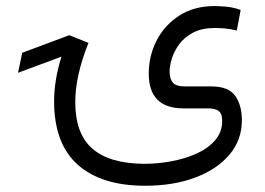

<svg xmlns="http://www.w3.org/2000/svg" viewBox="-20 -360 861 624"><path d="M267.6 -220.7Q224.6 -113.8 224.6 -27.8Q224.6 74.7 280.5 123.3Q336.4 171.9 449.2 172.4Q491.7 172.4 536.1 164.3Q580.6 156.2 618.2 139.4Q655.8 122.6 679 95.9Q702.1 69.3 702.1 32.7Q702.1 9.3 690.7 0.7Q679.2 -7.8 656.2 -7.8H576.2Q463.4 -7.8 463.4 -121.1Q463.4 -178.2 489 -228.3Q514.6 -278.3 562.7 -309.3Q610.8 -340.3 677.7 -340.3Q690.9 -340.3 714.6 -338.4Q738.3 -336.4 762.2 -327.6L749.5 -260.7Q729 -266.1 710 -267.6Q690.9 -269 677.7 -269Q636.2 -269 607.9 -254.2Q579.6 -239.3 562.7 -216.6Q545.9 -193.8 538.6 -169.7Q531.2 -145.5 531.2 -127.4Q531.2 -104 541.7 -91.6Q552.2 -79.1 581.1 -79.1H668.9Q723.6 -78.6 744.9 -47.9Q766.1 -17.1 766.1 30.8Q766.1 95.2 725.3 143.1Q684.6 190.9 613.8 217.3Q543 243.7 451.7 243.7Q309.6 243.7 232.7 175.3Q155.8 106.9 155.8 -31.2Q155.8 -99.1 179.7 -175.8L38.6 -123.5L52.2 -188.5L205.1 -245.6V-246.1V-245.6L205.6 -246.1L205.1 -245.6Z"/></svg>

Font: Vazir Light WOL-UI
Style: Light-WOL-UI
Weight: 300
Designer: Saber Rastikerdar
Foundry: Saber Rastikerdar
Version: Version 30.1.0